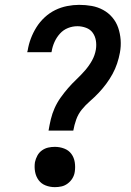

<svg xmlns="http://www.w3.org/2000/svg" viewBox="-20 -763 540 791"><path d="M180 -225Q184 -249 189.5 -272Q195 -295 205 -317.5Q215 -340 229.5 -360.5Q244 -381 260.5 -400Q277 -419 295.5 -436.5Q314 -454 330.5 -473Q347 -492 359 -513.5Q371 -535 375 -559Q378 -578 375 -596Q372 -614 362 -628Q352 -642 334.5 -648.5Q317 -655 299 -655Q279 -655 260 -647.5Q241 -640 227 -624.5Q213 -609 204.5 -590Q196 -571 193 -552L192 -548H92L94 -555Q98 -580 107 -604Q116 -628 130 -650.5Q144 -673 164 -691.5Q184 -710 207.5 -721.5Q231 -733 256.5 -738Q282 -743 306 -743Q333 -743 358 -738.5Q383 -734 405 -722Q427 -710 443 -691Q459 -672 467 -648.5Q475 -625 477 -599Q479 -573 474 -546Q470 -524 462.5 -501.5Q455 -479 443.5 -458Q432 -437 417.5 -417.5Q403 -398 386.5 -380.5Q370 -363 351 -346.5Q332 -330 317 -311.5Q302 -293 294 -270.5Q286 -248 282 -225ZM206 8Q186 8 168 1Q150 -6 139 -21Q128 -36 124.5 -55.5Q121 -75 124 -95Q127 -109 134 -122Q141 -135 153 -143.5Q165 -152 178.5 -155Q192 -158 206 -158Q226 -158 244.5 -151Q263 -144 274 -129Q285 -114 288 -94.5Q291 -75 288 -55Q286 -41 278.5 -28.5Q271 -16 259 -7Q247 2 233.5 5Q220 8 206 8Z"/></svg>

Font: Iosevka Semibold Oblique
Style: Regular
Weight: 600
Italic angle: -9°
Monospace: yes
Designer: Belleve Invis
Foundry: Belleve Invis
Version: Version 32.5.0; ttfautohint (v1.8.4)